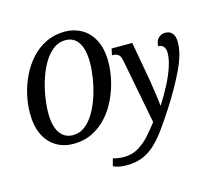

<svg xmlns="http://www.w3.org/2000/svg" viewBox="-130 -880 1398 1276"><g transform="rotate(-15 569.0 -242.5)"><path d="M285 11Q219 11 167 -20Q115 -51 85.5 -111Q56 -171 56 -260Q56 -321 70.5 -386Q85 -451 114.5 -511.5Q144 -572 187.5 -620Q231 -668 289.5 -696.5Q348 -725 421 -725Q481 -725 532.5 -696.5Q584 -668 616 -608.5Q648 -549 648 -456Q648 -397 633.5 -332.5Q619 -268 590.5 -207Q562 -146 518.5 -97Q475 -48 416.5 -18.5Q358 11 285 11ZM296 -46Q344 -46 381.5 -76Q419 -106 446.5 -154.5Q474 -203 492.5 -261.5Q511 -320 520 -378.5Q529 -437 529 -485Q529 -574 498 -621.5Q467 -669 408 -669Q361 -669 323 -639Q285 -609 257 -560.5Q229 -512 210.5 -453.5Q192 -395 183 -336.5Q174 -278 174 -230Q174 -140 206 -93Q238 -46 296 -46ZM587 240Q536 240 497 222L511 171Q526 176 544.5 179Q563 182 586 182Q642 182 686.5 155Q731 128 766 88Q801 48 832 8L746 -439Q740 -469 726 -480.5Q712 -492 682 -492L692 -536H834L882 -268Q886 -242 891.5 -206Q897 -170 901.5 -137Q906 -104 907 -87H910Q947 -145 977.5 -203.5Q1008 -262 1026 -316Q1044 -370 1044 -413Q1044 -437 1032.5 -453.5Q1021 -470 995 -470Q995 -506 1015 -525.5Q1035 -545 1061 -545Q1093 -545 1110.5 -524.5Q1128 -504 1128 -463Q1128 -386 1080.5 -284.5Q1033 -183 954 -59Q905 17 864.5 73Q824 129 783.5 166Q743 203 696 221.5Q649 240 587 240Z"/></g></svg>

Font: Noto Serif SemiCondensed Medium
Style: Italic
Weight: 500
Width: 4
Italic angle: -12°
Designer: Monotype Design Team
Foundry: Monotype Imaging Inc.
Version: Version 2.013